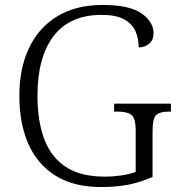

<svg xmlns="http://www.w3.org/2000/svg" viewBox="-20 -744 722 774"><path d="M388 10Q277 10 203.5 -36Q130 -82 94 -164.5Q58 -247 58 -358Q58 -469 97.5 -551.5Q137 -634 212 -679Q287 -724 394 -724Q502 -724 550.5 -690Q599 -656 599 -610Q599 -583 581.5 -568Q564 -553 539 -553Q539 -590 525.5 -619.5Q512 -649 479.5 -666.5Q447 -684 390 -684Q261 -684 196 -598.5Q131 -513 131 -358Q131 -256 158.5 -183Q186 -110 245.5 -71Q305 -32 402 -32Q436 -32 470 -37Q504 -42 527 -51V-217Q527 -268 509.5 -281Q492 -294 457 -294H440V-326H669V-294H658Q625 -294 610 -280.5Q595 -267 595 -215V-31Q549 -10 500 0Q451 10 388 10Z"/></svg>

Font: Noto Serif Tamil Light
Style: Regular
Weight: 300
Designer: Indian Type Foundry, Tom Grace, and the Monotype Design Team
Foundry: Monotype Imaging Inc.
Version: Version 2.004; ttfautohint (v1.8.4.7-5d5b)